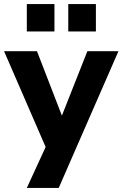

<svg xmlns="http://www.w3.org/2000/svg" viewBox="-31 -745 603 945"><path d="M101 180 209 -55V14L-11 -493H151L286 -144H261L399 -493H552L258 180ZM305 -590V-725H441V-590ZM101 -590V-725H237V-590Z"/></svg>

Font: Nunito Sans 11pt ExtraBold
Style: Regular
Weight: 800
Version: Version 3.101;gftools[0.9.27]